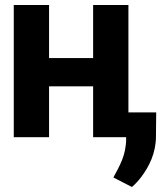

<svg xmlns="http://www.w3.org/2000/svg" viewBox="-20 -548 671 767"><path d="M35 0H176V-203H352V0H484V4C484 74 457 115 433 161L507 199C521 187 533 174 545 158C575 118 603 64 603 -3L604 -99H493V-528H352V-316H176V-528H35Z"/></svg>

Font: Asimov Pro
Style: Bd
Weight: 700
Designer: Google
Version: Version 2.000980; 2014